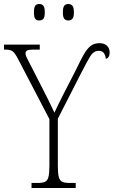

<svg xmlns="http://www.w3.org/2000/svg" viewBox="-28 -936 566 956"><path d="M129 0V-25H159Q183 -25 195.5 -30.5Q208 -36 213 -54Q218 -72 218 -109V-343L61 -644Q45 -674 33.5 -681.5Q22 -689 -2 -689H-8V-714H170V-689H140Q113 -689 106 -684Q99 -679 99 -670Q99 -661 105.5 -648Q112 -635 121 -618L183 -497Q216 -433 243 -375Q250 -391 262 -415Q274 -439 290 -471L351 -590Q371 -632 387 -661Q403 -690 421 -705.5Q439 -721 467 -721Q492 -721 505 -708Q518 -695 518 -675Q518 -648 499 -643Q497 -661 489 -672Q481 -683 464 -683Q438 -683 421.5 -656Q405 -629 379 -578L260 -345V-110Q260 -72 265 -54Q270 -36 283 -30.5Q296 -25 319 -25H349V0ZM312 -834Q299 -834 292 -842.5Q285 -851 285 -874Q285 -899 292 -907.5Q299 -916 312 -916Q325 -916 332.5 -907.5Q340 -899 340 -874Q340 -851 332.5 -842.5Q325 -834 312 -834ZM167 -834Q154 -834 147.5 -842.5Q141 -851 141 -874Q141 -899 147.5 -907.5Q154 -916 167 -916Q181 -916 188 -907.5Q195 -899 195 -874Q195 -851 188 -842.5Q181 -834 167 -834Z"/></svg>

Font: Noto Serif Condensed ExtraLight
Style: Regular
Weight: 200
Width: 3
Designer: Monotype Design Team
Foundry: Monotype Imaging Inc.
Version: Version 2.013; ttfautohint (v1.8.4.7-5d5b)